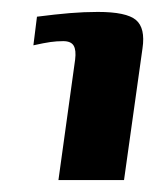

<svg xmlns="http://www.w3.org/2000/svg" viewBox="-20 -548 260 322"><path d="M78 -246 106 -448Q108 -464 103.5 -471.5Q99 -479 86 -479Q75 -479 64.5 -477.5Q54 -476 36 -472L42 -520Q73 -524 97 -526Q121 -528 144 -528Q192 -528 208 -514.5Q224 -501 219 -467L188 -246Z"/></svg>

Font: Genos
Style: Bold Italic
Weight: 700
Italic angle: -8°
Version: Version 1.010